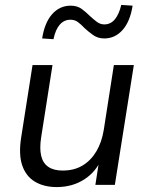

<svg xmlns="http://www.w3.org/2000/svg" viewBox="-20 -750 601 779"><path d="M210 9Q158 9 121.5 -13Q85 -35 70 -79.5Q55 -124 66 -193L112 -486H193L147 -193Q140 -148 147 -118Q154 -88 176 -73Q198 -58 234 -58Q281 -58 315 -78.5Q349 -99 371 -136Q393 -173 401 -223L442 -486H523L446 0H367L384 -110H394Q371 -54 322.5 -22.5Q274 9 210 9ZM197 -591 151 -594Q161 -658 191.5 -692.5Q222 -727 267 -727Q294 -727 312.5 -713Q331 -699 347 -683Q360 -671 373.5 -661Q387 -651 403 -651Q429 -651 446 -671.5Q463 -692 472 -730L518 -727Q508 -663 477.5 -628.5Q447 -594 403 -594Q377 -594 357.5 -608Q338 -622 322 -637Q309 -651 296 -660.5Q283 -670 266 -670Q240 -670 222.5 -650Q205 -630 197 -591Z"/></svg>

Font: Nunito Sans 12pt ExtraLight 12pt
Style: Italic
Weight: 400
Italic angle: -9°
Version: Version 3.101;gftools[0.9.27]